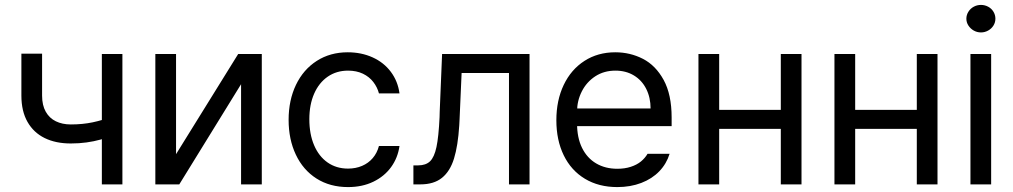

<svg xmlns="http://www.w3.org/2000/svg" viewBox="-20 -750 4119 781"><path d="M477.9 0H394.3V-530.4H477.9ZM268 -166.4Q206.5 -166.4 161.6 -188.5Q116.7 -210.6 91.9 -254.1Q67 -297.7 67 -361.2V-531.8H151.2V-361.2Q151.2 -321.8 166.1 -295.6Q180.9 -269.3 207.2 -256.6Q233.4 -243.8 268 -243.8Q316 -243.8 356.9 -252.4Q397.8 -261 444.8 -278.3V-201Q415.1 -189.6 388.5 -182.1Q361.9 -174.7 332 -170.6Q302.1 -166.4 268 -166.4Z M948.9 -530.4H1044.9V0H960.6V-407.5L709.3 0H611.9V-530.4H696.1V-122.9Z M1154 -262.4Q1154 -342.5 1184 -405Q1214.1 -467.5 1268.6 -502.4Q1323.2 -537.3 1394.3 -537.3Q1449.9 -537.3 1495.7 -516.6Q1541.4 -495.9 1569.9 -457.7Q1598.4 -419.5 1605 -370.2H1521.4Q1514.8 -395.4 1498.4 -416.6Q1482 -437.8 1456 -450.3Q1429.9 -462.7 1395.7 -462.7Q1348.8 -462.7 1313.2 -438.2Q1277.6 -413.7 1257.9 -369Q1238.3 -324.2 1238.3 -265.2Q1238.3 -204.8 1257.6 -159.4Q1276.9 -114 1312.5 -89.1Q1348.1 -64.2 1395.7 -64.2Q1427.1 -64.2 1452.9 -75.3Q1478.6 -86.3 1496.2 -106.9Q1513.8 -127.4 1521.4 -156.1H1605Q1598.4 -108.4 1571 -70.4Q1543.5 -32.5 1498.4 -10.7Q1453.4 11 1395.7 11Q1322.2 11 1267.4 -23.8Q1212.7 -58.7 1183.4 -120.9Q1154 -183 1154 -262.4Z M1661.6 -77.3H1680.9Q1712 -77.3 1729.3 -93.9Q1746.5 -110.5 1755.4 -151.8Q1764.2 -193 1768 -272.8Q1768 -279.7 1768.6 -295.6L1778.3 -530.4H2134V0H2050.4V-453H1857.7L1849.4 -264.5L1848.1 -239.6Q1842.9 -157.1 1826.8 -105.1Q1810.8 -53.2 1777.8 -26.6Q1744.8 0 1689.9 0H1661.6Z M2243.1 -261Q2243.1 -341.9 2273.1 -404.7Q2303.2 -467.5 2357.6 -502.4Q2411.9 -537.3 2482.7 -537.3Q2543.2 -537.3 2595.1 -510.7Q2647.1 -484.1 2679.6 -424.7Q2712 -365.3 2712 -272.1V-236.9H2301.1V-308.7H2626.4Q2626.4 -352.9 2608.8 -388.1Q2591.2 -423.3 2558.7 -443Q2526.2 -462.7 2483.4 -462.7Q2436.8 -462.7 2401.4 -439.6Q2366 -416.4 2346.7 -378.3Q2327.3 -340.1 2327.3 -296.3V-247.9Q2327.3 -189.6 2347.7 -148.3Q2368.1 -107 2405 -85.3Q2442 -63.5 2491 -63.5Q2521.4 -63.5 2545.9 -71.5Q2570.4 -79.4 2587.2 -93.2Q2603.9 -107 2614 -124.3H2703.7Q2691.3 -83.9 2661.9 -53.3Q2632.6 -22.8 2588.6 -5.9Q2544.5 11 2491 11Q2415.4 11 2359.3 -22.8Q2303.2 -56.6 2273.1 -118.3Q2243.1 -179.9 2243.1 -261Z M3176.8 -225.8H2884.7V-303.2H3176.8ZM2905.4 0H2821.1V-530.4H2905.4ZM3240.3 0H3156.1V-530.4H3240.3Z M3730 -225.8H3437.8V-303.2H3730ZM3458.6 0H3374.3V-530.4H3458.6ZM3793.5 0H3709.3V-530.4H3793.5Z M3927.5 -530.4H4011.7V0H3927.5ZM3910.9 -674Q3910.9 -689.2 3919.2 -702.3Q3927.5 -715.5 3941 -722.7Q3954.4 -730 3970.3 -730Q3985.8 -730 3999.5 -722.7Q4013.1 -715.5 4021.1 -702.3Q4029 -689.2 4029 -674Q4029 -658.8 4021.1 -646.1Q4013.1 -633.3 3999.5 -625.7Q3985.8 -618.1 3970.3 -618.1Q3954.4 -618.1 3941 -625.7Q3927.5 -633.3 3919.2 -646.1Q3910.9 -658.8 3910.9 -674Z"/></svg>

Font: Pretendard Variable
Style: Regular
Weight: 400
Designer: Base glyphs from Inter by Rasmus Andersson; Hangul glyphs from Noto Sans CJK(Source Han Sans) by Jang Soo-young and Kang
Foundry: Kil Hyung-jin
Version: Version 1.100;FEAKit 1.0